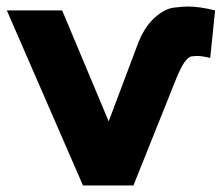

<svg xmlns="http://www.w3.org/2000/svg" viewBox="-20 -570 688 590"><path d="M235 0 1 -538H171L314 -197L402 -431Q422 -485 453.5 -514Q485 -543 514 -546.5Q543 -550 556 -550Q593 -550 641 -538L626 -392Q602 -398 585 -398Q581 -398 570 -397Q559 -396 547 -379Q535 -362 521 -327L390 0Z"/></svg>

Font: Montserrat Z
Style: Bold
Weight: 700
Designer: Julieta Ulanovsky
Foundry: Julieta Ulanovsky
Version: Version 8.000